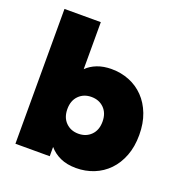

<svg xmlns="http://www.w3.org/2000/svg" viewBox="-123 -776 847 894"><g transform="rotate(20 300.0 -329.0)"><path d="M349 10Q304 10 271 -5Q238 -20 216 -46V0H46V-668H226V-435Q247 -456 278 -468Q309 -480 349 -480Q396 -480 437 -463.5Q478 -447 508.5 -415.5Q539 -384 556.5 -338.5Q574 -293 574 -235Q574 -177 556.5 -131.5Q539 -86 508.5 -54.5Q478 -23 437 -6.5Q396 10 349 10ZM305 -144Q343 -144 367.5 -168.5Q392 -193 392 -235Q392 -277 367.5 -301.5Q343 -326 305 -326Q267 -326 242.5 -301.5Q218 -277 218 -235Q218 -193 242.5 -168.5Q267 -144 305 -144Z"/></g></svg>

Font: Celebes Black
Style: Regular
Weight: 900
Designer: Anugrah Pasau
Foundry: Lafontype
Version: Version 1.000; ttfautohint (v1.8.4)